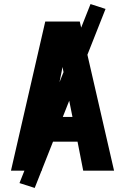

<svg xmlns="http://www.w3.org/2000/svg" viewBox="-20 -841 616 946"><path d="M34 0H186L215 -143H362L390 0H542L373 -735H203ZM239 -265 284 -490Q286 -501 288 -511Q290 -501 292 -490L337 -265ZM151 85 500 -797 426 -821 76 61Z"/></svg>

Font: Iosevka Sparkle Heavy
Style: Regular
Weight: 900
Designer: Belleve Invis
Foundry: Belleve Invis
Version: Version 4.5.0; ttfautohint (v1.8.3)